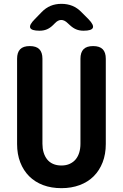

<svg xmlns="http://www.w3.org/2000/svg" viewBox="-20 -970 640 1000"><path d="M69 -664Q69 -697 85 -713.5Q101 -730 135 -730Q169 -730 185 -713.5Q201 -697 201 -664V-221Q201 -197 207 -176.5Q213 -156 225 -140.5Q237 -125 256 -116.5Q275 -108 300 -108Q325 -108 344 -117Q363 -126 375 -141Q387 -156 393 -176.5Q399 -197 399 -221V-664Q399 -697 415 -713.5Q431 -730 465 -730Q499 -730 515 -713.5Q531 -697 531 -664V-220Q531 -167 514.5 -124.5Q498 -82 468 -52Q438 -22 395 -6Q352 10 300 10Q247 10 204.5 -6Q162 -22 132 -52Q102 -82 85.5 -124.5Q69 -167 69 -220ZM186 -810Q144 -810 137.5 -825Q131 -840 161 -870L196 -906Q218 -929 243.5 -939.5Q269 -950 300 -950Q331 -950 357 -939.5Q383 -929 405 -906L441 -870Q470 -840 463.5 -825Q457 -810 415 -810Q394 -810 377 -817Q360 -824 344 -839L333 -849Q316 -866 299 -866Q282 -866 266 -849L257 -840Q242 -825 225 -817.5Q208 -810 186 -810Z"/></svg>

Font: Maple Mono
Style: Bold
Weight: 700
Monospace: yes
Designer: subframe7536
Version: Version 7.200